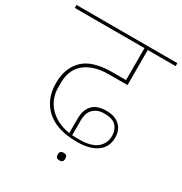

<svg xmlns="http://www.w3.org/2000/svg" viewBox="-203 -834 1013 1067"><g transform="rotate(30 303.5 -300.0)"><path d="M361 -40Q232 -40 165 -101Q98 -162 98 -266Q98 -363 155.5 -418.5Q213 -474 339 -474H427V-679H-20V-698H627V-679H448V-454H331Q275 -454 235 -440.5Q195 -427 169.5 -403.5Q144 -380 132.5 -348.5Q121 -317 121 -282V-248Q121 -214 133 -183Q145 -152 167.5 -127.5Q190 -103 223.5 -85.5Q257 -68 301 -61V-155Q301 -210 330 -241Q359 -272 419 -272Q473 -272 504 -244Q535 -216 535 -166Q535 -139 525 -116Q515 -93 493.5 -76Q472 -59 439 -49.5Q406 -40 361 -40ZM368 -58Q442 -58 478.5 -87.5Q515 -117 515 -167Q515 -205 492 -229Q469 -253 418 -253Q390 -253 371.5 -244.5Q353 -236 341.5 -222.5Q330 -209 325.5 -191.5Q321 -174 321 -155V-59Q334 -58 346.5 -58Q359 -58 368 -58ZM329 98Q305 98 305 76V71Q305 49 329 49Q353 49 353 71V76Q353 98 329 98Z"/></g></svg>

Font: IBM Plex Sans Devanagari Thin
Style: Regular
Weight: 100
Designer: Mike Abbink, Paul van der Laan, Pieter van Rosmalen, Erin McLaughlin
Foundry: Bold Monday
Version: Version 1.1